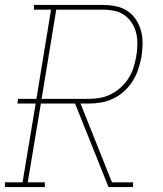

<svg xmlns="http://www.w3.org/2000/svg" viewBox="-38 -755 658 775"><path d="M-18 0V-19H53L106 -337H32L35 -356H109L168 -716H99V-735H379Q405 -735 431 -729.5Q457 -724 477.5 -710Q498 -696 511.5 -675Q525 -654 531.5 -629.5Q538 -605 537.5 -578Q537 -551 533 -525Q528 -500 520 -475.5Q512 -451 498 -428.5Q484 -406 464 -387.5Q444 -369 420 -357.5Q396 -346 371 -341.5Q346 -337 321 -337H287L414 -19H499V0H400L265 -337H127L74 -19H143V0ZM130 -356H321Q343 -356 366 -360Q389 -364 410.5 -375Q432 -386 450 -402.5Q468 -419 481 -439.5Q494 -460 501 -482.5Q508 -505 512 -528Q516 -551 516.5 -575Q517 -599 512 -620.5Q507 -642 495 -661Q483 -680 465.5 -693Q448 -706 425 -711Q402 -716 379 -716H189Z"/></svg>

Font: Iosevka HT Thin Extended
Style: Italic
Weight: 100
Width: 7
Italic angle: -9°
Monospace: yes
Designer: Belleve Invis
Foundry: Belleve Invis
Version: Version 32.3.0; ttfautohint (v1.8.4)